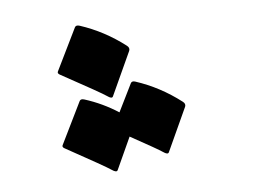

<svg xmlns="http://www.w3.org/2000/svg" viewBox="-32 -271 436 330"><g transform="rotate(-5 186.0 -106.5)"><path d="M107.4 -231.4Q109.4 -235.4 115.7 -233.4Q157.7 -219.7 193.8 -191.9Q198.7 -188 196.8 -183.1L162.1 -107.4Q160.2 -103 152.1 -108.9Q144 -114.7 74.2 -152.8Q69.8 -155.3 71.8 -158.7ZM194.8 -127.4Q196.8 -131.3 202.6 -129.4Q244.6 -115.7 280.8 -87.9Q286.1 -84 284.2 -79.1L249.5 -3.4Q247.6 1 239.3 -4.9Q232.4 -9.8 184.6 -36.1L159.2 19.5Q157.2 23.9 148.9 18.1Q140.6 12.2 71.3 -25.9Q66.9 -28.3 68.8 -31.7L104.5 -104.5Q106.4 -108.4 112.8 -106.4Q143.6 -96.7 170.9 -79.1Z"/></g></svg>

Font: Amiri
Style: Slanted
Weight: 400
Italic angle: 9°
Designer: Khaled Hosny
Version: Version 000.107